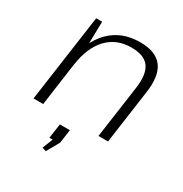

<svg xmlns="http://www.w3.org/2000/svg" viewBox="-175 -682 983 1029"><g transform="rotate(30 317.0 -167.5)"><path d="M501 -326Q513 -415 482 -457Q451 -499 372 -499Q281 -499 223.5 -438.5Q166 -378 150 -265L111 -203L120 -264Q141 -401 212.5 -474Q284 -547 399 -547Q496 -547 536.5 -493Q577 -439 560 -327L514 0H455ZM129 -540H166L162 -354L113 0H53ZM307 50 295 134 251 212 227 204 269 97 289 140H232L245 50Z"/></g></svg>

Font: Pathway Extreme 28pt ExtraLight
Style: Italic
Weight: 250
Italic angle: -8°
Designer: Eduardo Rodriguez Tunni
Foundry: Eduardo Rodriguez Tunni
Version: Version 1.001;gftools[0.9.26]